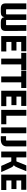

<svg xmlns="http://www.w3.org/2000/svg" viewBox="2015 -2675 670 4740"><g transform="rotate(90 2350.0 -305.0)"><path d="M280 10C356 10 394 -16 403 -80C412 -16 450 10 526 10H618C705 10 744 -24 744 -112L742 -620H599L601 -134C601 -125 597 -120 587 -120H485C475 -120 472 -124 472 -134V-620H335V-134C335 -125 331 -120 321 -120H222C212 -120 208 -124 208 -134V-620H64V-112C64 -24 103 10 190 10Z M1251 0V-126H1016V-252H1227V-376H1016V-494H1246V-620H871V0Z M1570 0V-494H1711V-620H1285V-494H1426V0Z M2012 0V-494H2153V-620H1727V-494H1868V0Z M2600 0V-126H2365V-252H2576V-376H2365V-494H2595V-620H2220V0Z M3048 -126H2837V-620H2692V0H3048Z M3270 0V-620H3125V0Z M3595 -620H3450V-134C3450 -124 3446 -120 3437 -120H3343V10H3421C3538 10 3595 -43 3595 -146Z M3957 -249C3967 -249 3967 -245 3971 -235L4076 0H4228L4129 -219C4105 -272 4088 -299 4055 -312C4082 -326 4097 -352 4118 -404L4207 -620H4063L3970 -389C3966 -379 3966 -375 3956 -375H3866V-620H3721V0H3866V-249Z M4671 0V-126H4436V-252H4647V-376H4436V-494H4666V-620H4291V0Z"/></g></svg>

Font: Gemini
Style: Regular
Weight: 700
Designer: Pushpananda Ekanayake, Sol Matas, Kosala Senevirathne
Foundry: Mooniak
Version: Version 1.000;PS 1.0;hotconv 1.0.86;makeotf.lib2.5.63406